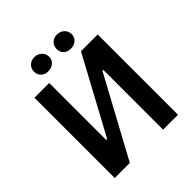

<svg xmlns="http://www.w3.org/2000/svg" viewBox="-234 -1031 1184 1184"><g transform="rotate(-45 358.5 -439.0)"><path d="M257.8 -754.9Q229.5 -754.9 211.7 -771.5Q193.8 -788.1 193.8 -814.9Q193.8 -842.3 211.9 -860.1Q230 -877.9 257.8 -877.9Q286.6 -877.9 305.9 -859.9Q325.2 -841.8 325.2 -814.9Q325.2 -788.1 305.9 -771.5Q286.6 -754.9 257.8 -754.9ZM391.1 -814.9Q391.1 -842.3 408.9 -860.1Q426.8 -877.9 455.1 -877.9Q483.9 -877.9 502.9 -859.9Q522 -841.8 522 -814.9Q522 -788.1 502.9 -771.5Q483.9 -754.9 455.1 -754.9Q426.3 -754.9 408.7 -771.5Q391.1 -788.1 391.1 -814.9ZM82 0V-700.2H210.9V-203.1H219.2L487.8 -700.2H633.8V0H503.9V-521H496.1L213.9 0Z"/></g></svg>

Font: Fixel Text SemiBold
Style: Regular
Weight: 600
Width: 4
Designer: AlfaBravo + MacPaw
Foundry: Kyrylo Tkachov, Marchela Mozhyna, Serhii Makarenko, Maria Weinstein, Zakhar Kryvoshyya
Version: Version 1.211